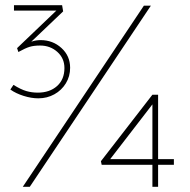

<svg xmlns="http://www.w3.org/2000/svg" viewBox="-20 -722 734 742"><path d="M20 -376 32 -394Q61 -376 82 -370Q103 -364 126 -364Q172 -364 200.5 -389.5Q229 -415 229 -459Q229 -497 201.5 -521.5Q174 -546 135 -546Q111 -546 94.5 -541Q78 -536 51 -521L46 -536L203 -686L208 -681H34V-702H220L224 -678L78 -539H61Q87 -556 103 -561.5Q119 -567 137 -567Q184 -567 217.5 -536.5Q251 -506 251 -460Q251 -427 234.5 -400Q218 -373 190 -357.5Q162 -342 128 -342Q101 -342 71 -351.5Q41 -361 20 -376ZM536 -700H563L95 0H68ZM652 -107V-85H586V-107ZM392 -107H581L569 -96V-335L577 -329L395 -93ZM569 0V-91L578 -85H373L370 -99L569 -356H591V0Z"/></svg>

Font: Easer Grotesk Variable
Style: Regular
Weight: 400
Designer: Boardeaser, Bonnie Shaver-Troup, Thomas Jockin
Foundry: Lexend
Version: Version 1.001;Glyphs 3.1.2 (3151)